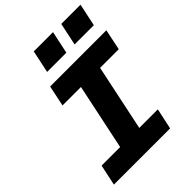

<svg xmlns="http://www.w3.org/2000/svg" viewBox="-257 -1045 1171 1171"><g transform="rotate(-45 328.0 -460.0)"><path d="M52 -135H212L302 -563H143L171 -698H656L628 -563H467L377 -135H537L508 0H23ZM489 -920H655L624 -774H458ZM252 -920H418L387 -774H221Z"/></g></svg>

Font: Azeret Mono
Style: Bold Italic
Weight: 700
Italic angle: -12°
Designer: Martin Vácha
Foundry: Displaay
Version: Version 1.000; Glyphs 3.0.3, build 3074